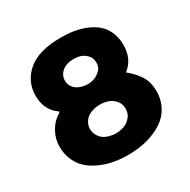

<svg xmlns="http://www.w3.org/2000/svg" viewBox="-161 -856 1002 1015"><g transform="rotate(-30 340.5 -348.0)"><path d="M636.2 -209Q636.2 -162.1 618.4 -124.3Q600.6 -86.4 571.3 -61.8Q542 -37.1 502.9 -20.8Q463.9 -4.4 423.1 2.7Q382.3 9.8 339.8 9.8Q295.4 9.8 254.4 2.7Q213.4 -4.4 174.8 -21.2Q136.2 -38.1 107.7 -62.7Q79.1 -87.4 62 -125.2Q44.9 -163.1 44.9 -210Q44.9 -256.8 68.6 -299.1Q92.3 -341.3 132.8 -365.2Q139.6 -369.6 133.8 -374Q69.8 -418.5 69.8 -505.9Q69.8 -592.8 138.2 -650.9Q205.1 -706.1 339.8 -706.1Q381.3 -706.1 418.7 -700Q456.1 -693.8 491 -679.2Q525.9 -664.6 551.3 -642.3Q576.7 -620.1 591.8 -585.4Q606.9 -550.8 606.9 -506.8Q606.9 -421.9 545.9 -374Q590.8 -336.9 613.5 -299.1Q636.2 -261.2 636.2 -209ZM448.2 -209Q448.2 -230.5 439 -248Q409.2 -295.9 339.8 -295.9Q308.6 -295.9 281.5 -284.2Q254.4 -272.5 241.2 -248Q231 -231.4 231 -209Q231 -187.5 241.2 -170.9Q259.3 -136.7 300.8 -127Q320.3 -121.1 339.8 -121.1Q360.4 -121.1 379.9 -127Q416 -135.3 439 -170.9Q448.2 -188.5 448.2 -209ZM244.1 -497.1Q244.1 -477.1 252.9 -463.9Q259.8 -450.2 274.9 -439.9Q286.6 -431.2 305.2 -426Q323.7 -420.9 339.8 -420.9Q378.9 -420.9 404.8 -440.9Q419.4 -450.7 428.2 -463.9Q436 -478 436 -497.1Q436 -516.6 428.2 -532.2Q400.9 -574.2 339.8 -574.2Q301.8 -574.2 274.9 -556.2Q244.1 -532.7 244.1 -497.1Z"/></g></svg>

Font: Cunia
Style: Bold
Weight: 700
Designer: Alejo Bergmann, Denis Ignatov
Foundry: Hubert & Fischer
Version: Version 1.00 February 21, 2019, initial release